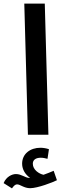

<svg xmlns="http://www.w3.org/2000/svg" viewBox="-70 -743 347 1059"><path d="M84 0H197L177 -723H64ZM-4 296C5 284 12 274 25 274C41 274 63 295 96 295C138 295 223 262 244 251L226 199C209 206 191 214 170 221C146 216 111 194 111 160C111 139 127 127 155 127C169 127 180 130 192 133L200 80C186 75 168 72 153 72C97 72 52 105 52 160C52 193 71 221 96 238C94 238 92 238 90 238C70 238 48 217 18 217C-4 217 -36 232 -50 267Z"/></svg>

Font: Noto Sans Arabic Cond SemBd
Style: Regular
Weight: 600
Width: 3
Designer: Monotype Design Team, Nadine Chahine, Nizar Qandah and Khaled Hosny
Foundry: Monotype Imaging Inc.
Version: Version 2.012